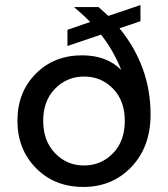

<svg xmlns="http://www.w3.org/2000/svg" viewBox="-20 -728 665 760"><path d="M310 12Q196 12 122.5 -62.5Q49 -137 49 -250Q49 -363 121.5 -436Q194 -509 305 -509Q402 -509 460 -451Q430 -527 380 -591L247 -546V-610L337 -641Q310 -669 273 -700H370L409 -665L536 -708V-644L453 -616Q576 -465 576 -275Q576 -147 500.5 -67.5Q425 12 310 12ZM312 -73Q380 -73 427 -121Q474 -169 474 -250Q474 -329 427.5 -377Q381 -425 313 -425Q245 -425 198 -377Q151 -329 151 -250Q151 -170 198 -121.5Q245 -73 312 -73Z"/></svg>

Font: AWOL-DM Medium
Style: Regular
Weight: 500
Designer: Colophon Foundry, Jonny Pinhorn, Mikhail Sharanda
Foundry: Colophon Foundry
Version: Version 1.000;Glyphs 3.2.3 (3260)